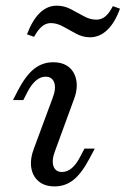

<svg xmlns="http://www.w3.org/2000/svg" viewBox="-20 -645 442 676"><path d="M100 -515.3 75 -524.2Q94.4 -575 120.6 -600Q146.8 -625 179.8 -625Q205.6 -625 229 -612.9Q252.4 -600.8 274.6 -588.3Q296.8 -575.8 319.4 -575.8Q337.1 -575.8 350.8 -587.1Q364.5 -598.4 377.4 -623.4L402.4 -614.5Q384.7 -565.3 357.7 -539.5Q330.6 -513.7 296.8 -513.7Q271.8 -513.7 248.4 -526.2Q225 -538.7 202.8 -551.2Q180.6 -563.7 158.9 -563.7Q141.9 -563.7 127.8 -552Q113.7 -540.3 100 -515.3ZM172.6 11.3Q137.1 11.3 115.7 -6.9Q94.4 -25 89.9 -56Q85.5 -87.1 100.8 -125.8L165.3 -300Q178.2 -333.1 171 -354Q163.7 -375 140.3 -375Q122.6 -375 106.9 -361.7Q91.1 -348.4 77.4 -322.6L62.1 -292.7H25.8L43.5 -327.4Q71 -379.8 100.4 -402.8Q129.8 -425.8 166.9 -425.8Q202.4 -425.8 223.4 -408.1Q244.4 -390.3 249.2 -359.3Q254 -328.2 237.9 -288.7L174.2 -114.5Q161.3 -81.5 168.1 -60.5Q175 -39.5 198.4 -39.5Q234.7 -39.5 262.1 -92.7L277.4 -121.8H313.7L295.2 -87.1Q267.7 -34.7 238.7 -11.7Q209.7 11.3 172.6 11.3Z"/></svg>

Font: Playfair 9pt
Style: Italic
Weight: 400
Italic angle: -15.6°
Designer: Claus Eggers Sørensen
Foundry: Claus Eggers Sørensen
Version: Version 2.001;gftools[0.9.30]